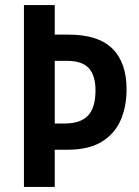

<svg xmlns="http://www.w3.org/2000/svg" viewBox="-20 -734 546 754"><path d="M477 -383Q477 -315 453.5 -261.5Q430 -208 379 -177Q328 -146 246 -146H195V0H74V-714H195V-598H250Q366 -598 421.5 -543Q477 -488 477 -383ZM234 -249Q296 -249 325.5 -280Q355 -311 355 -379Q355 -438 328.5 -466.5Q302 -495 244 -495H195V-249Z"/></svg>

Font: Noto Sans Hebrew Condensed SemiBold
Style: Regular
Weight: 600
Width: 3
Designer: Monotype Design Team
Foundry: Monotype Imaging Inc.
Version: Version 2.004; ttfautohint (v1.8.4.7-5d5b)